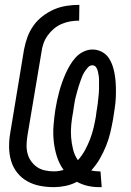

<svg xmlns="http://www.w3.org/2000/svg" viewBox="-20 -763 540 791"><path d="M388 8Q363 8 340 2.5Q317 -3 297 -14Q274 -2 249.5 3Q225 8 202 8Q172 8 144 2.5Q116 -3 92 -16.5Q68 -30 51 -51.5Q34 -73 26 -99.5Q18 -126 17.5 -155.5Q17 -185 22 -214L79 -559Q84 -585 93 -610Q102 -635 118 -657.5Q134 -680 156.5 -697Q179 -714 203.5 -724.5Q228 -735 254.5 -739Q281 -743 307 -743L306 -678Q289 -678 270.5 -675Q252 -672 234.5 -664.5Q217 -657 202.5 -645Q188 -633 176.5 -617Q165 -601 159 -583.5Q153 -566 151 -549L93 -204Q90 -185 89.5 -166.5Q89 -148 93.5 -130.5Q98 -113 108.5 -98.5Q119 -84 133 -74.5Q147 -65 165 -61Q183 -57 202 -57Q212 -57 222 -58.5Q232 -60 242 -63Q224 -88 214.5 -118Q205 -148 201.5 -180Q198 -212 200.5 -245Q203 -278 208 -311Q211 -330 215 -348.5Q219 -367 224 -385.5Q229 -404 235.5 -422.5Q242 -441 250 -459Q258 -477 268 -494Q278 -511 291.5 -526Q305 -541 323.5 -550Q342 -559 361 -559Q382 -559 400.5 -549Q419 -539 429.5 -522Q440 -505 446 -485Q452 -465 454.5 -444Q457 -423 457.5 -402Q458 -381 457 -359.5Q456 -338 452.5 -316Q449 -294 446 -273Q441 -245 434.5 -217Q428 -189 417 -162Q406 -135 391.5 -109.5Q377 -84 356 -61Q363 -59 371.5 -58Q380 -57 388 -57H394L399 8ZM301 -103Q318 -122 330 -144Q342 -166 351 -189.5Q360 -213 365.5 -236.5Q371 -260 375 -283Q376 -293 377.5 -302.5Q379 -312 380.5 -321Q382 -330 383 -339.5Q384 -349 385 -358.5Q386 -368 387 -377.5Q388 -387 388 -396.5Q388 -406 388 -415Q388 -424 388 -433.5Q388 -443 386.5 -452Q385 -461 383 -470Q381 -479 375.5 -486.5Q370 -494 360 -494Q350 -494 342 -485Q334 -476 328 -466.5Q322 -457 318 -447Q314 -437 310.5 -426.5Q307 -416 303.5 -405.5Q300 -395 297.5 -384.5Q295 -374 292 -363.5Q289 -353 287.5 -342.5Q286 -332 284 -321.5Q282 -311 281 -301Q276 -275 273.5 -248.5Q271 -222 273 -197Q275 -172 281 -147.5Q287 -123 301 -103Z"/></svg>

Font: Iosevka
Style: Italic
Weight: 400
Italic angle: -9°
Monospace: yes
Designer: Belleve Invis
Foundry: Belleve Invis
Version: Version 32.5.0; ttfautohint (v1.8.4)